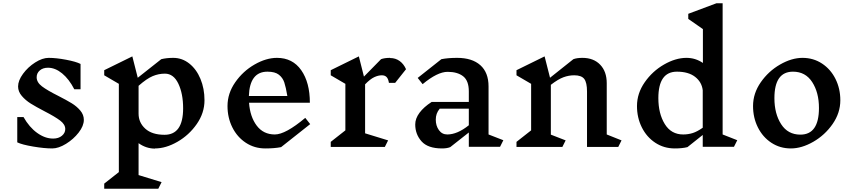

<svg xmlns="http://www.w3.org/2000/svg" viewBox="-20 -893 5202 1168"><path d="M251 -216Q199 -243 167 -263Q135 -283 112.5 -309.5Q90 -336 90 -367Q90 -403 120 -444Q150 -485 194 -513Q238 -541 276 -541Q322 -541 382.5 -529.5Q443 -518 470 -504V-350H432Q400 -412 358 -446.5Q316 -481 272 -481Q241 -481 222 -464.5Q203 -448 203 -423Q203 -392 235.5 -367.5Q268 -343 334 -310Q385 -284 416 -265Q447 -246 468.5 -220.5Q490 -195 490 -164Q490 -127 458.5 -86.5Q427 -46 381.5 -18Q336 10 298 10Q249 10 181.5 -1.5Q114 -13 85 -27V-181H123Q158 -119 206 -84.5Q254 -50 303 -50Q336 -50 356.5 -67Q377 -84 377 -108Q377 -136 346 -159.5Q315 -183 251 -216Z M823 -22V172L963 215L943 255H614V224L703 154V-383L614 -435V-466L785 -550L818 -420L961 -533Q993 -541 1034 -541Q1088 -541 1131.5 -506.5Q1175 -472 1199.5 -413Q1224 -354 1224 -283Q1224 -206 1177 -138.5Q1130 -71 1059.5 -30.5Q989 10 923 10V11Q869 11 823 -22ZM823 -371V-202Q823 -147 864 -110Q905 -73 981 -73Q1094 -73 1094 -234Q1094 -323 1065 -384Q1036 -445 983 -445Q945 -445 909 -430Q873 -415 823 -371Z M1690 2Q1650 10 1594 10Q1528 10 1475.5 -24.5Q1423 -59 1393.5 -118Q1364 -177 1364 -248Q1364 -325 1411 -392.5Q1458 -460 1528.5 -500.5Q1599 -541 1665 -541Q1760 -541 1812.5 -466Q1865 -391 1865 -268H1495Q1501 -183 1541.5 -129Q1582 -75 1652 -75Q1717 -75 1837 -176L1867 -138ZM1494 -309H1728Q1719 -363 1709.5 -391.5Q1700 -420 1676.5 -438.5Q1653 -457 1607 -457Q1499 -457 1494 -309Z M2450 -472 2384 -389H2346Q2342 -414 2331.5 -424.5Q2321 -435 2303 -435Q2281 -435 2256.5 -423.5Q2232 -412 2201 -380V-82L2341 -39L2321 1H1992V-30L2081 -100V-383L1992 -435V-466L2163 -550L2194 -427L2298 -533Q2319 -541 2353 -541V-540Q2386 -540 2411 -522Q2436 -504 2450 -472Z M3022 0H2832V-87L2719 2Q2699 10 2669 10Q2583 10 2544.5 -33Q2506 -76 2506 -136Q2506 -172 2532 -207Q2558 -242 2606 -273H2832V-337Q2832 -402 2797.5 -429Q2763 -456 2703 -456Q2641 -456 2551 -381L2521 -419L2665 -533Q2705 -541 2761 -541Q2852 -541 2902 -496.5Q2952 -452 2952 -367V-75L3042 -40ZM2832 -131V-232H2655Q2642 -216 2636.5 -200Q2631 -184 2631 -165Q2631 -128 2650 -101.5Q2669 -75 2701 -75Q2762 -75 2832 -131Z M3741 1H3551V-336Q3551 -391 3534 -413Q3517 -435 3473 -435Q3440 -435 3407.5 -423Q3375 -411 3331 -377V-74L3421 -39L3401 1H3122V-30L3211 -100V-383L3122 -435V-466L3293 -550L3326 -420L3468 -533Q3489 -541 3523 -541Q3591 -541 3631 -499.5Q3671 -458 3671 -387V-75L3761 -39Z M4445 0H4255V-72L4162 2Q4130 10 4085 10Q4019 10 3966.5 -24.5Q3914 -59 3884.5 -118Q3855 -177 3855 -248Q3855 -325 3902 -392.5Q3949 -460 4019.5 -500.5Q4090 -541 4156 -541Q4211 -541 4256 -510V-716L4167 -778V-809L4338 -873H4376V-75L4465 -40ZM4255 -116V-344Q4249 -394 4208.5 -425.5Q4168 -457 4098 -457Q3985 -457 3985 -296Q3985 -202 4024 -138.5Q4063 -75 4136 -75Q4166 -75 4193.5 -83.5Q4221 -92 4255 -116Z M5092 -283Q5092 -206 5045 -138.5Q4998 -71 4927.5 -30.5Q4857 10 4791 10Q4725 10 4672.5 -24.5Q4620 -59 4590.5 -118Q4561 -177 4561 -248Q4561 -325 4608 -392.5Q4655 -460 4725.5 -500.5Q4796 -541 4862 -541Q4928 -541 4980.5 -506.5Q5033 -472 5062.5 -413Q5092 -354 5092 -283ZM4691 -296Q4691 -201 4732 -137.5Q4773 -74 4849 -74Q4962 -74 4962 -236Q4962 -330 4921 -393.5Q4880 -457 4804 -457Q4691 -457 4691 -296Z"/></svg>

Font: Inknut Antiqua
Style: Regular
Weight: 400
Designer: Claus Eggers Sørensen
Foundry: Claus Eggers Sørensen
Version: Version 1.003; ttfautohint (v1.8.2) -l 8 -r 50 -G 200 -x 14 